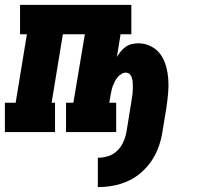

<svg xmlns="http://www.w3.org/2000/svg" viewBox="-35 -540 805 785"><path d="M365 225V105Q386 105 407 98.5Q428 92 444 76.5Q460 61 469 41Q478 21 482 0Q487 -31 492 -62Q497 -93 502 -124Q503 -132 504.5 -140.5Q506 -149 507 -157.5Q508 -166 508 -175Q508 -184 508 -192.5Q508 -201 507 -209Q506 -217 503 -225Q500 -233 494 -238Q488 -243 479 -243Q470 -243 461 -237.5Q452 -232 445.5 -224Q439 -216 434.5 -207Q430 -198 426.5 -189Q423 -180 421 -170.5Q419 -161 417 -151L412 -120H440V0H235V-120H265L312 -400H222L176 -120H190V0H-15V-120H29L75 -400H47V-520H502V-400H458L443 -307Q450 -319 459 -330Q468 -341 479.5 -349Q491 -357 504.5 -360Q518 -363 531 -363Q558 -363 582.5 -350.5Q607 -338 622 -316.5Q637 -295 644 -269Q651 -243 653 -216Q655 -189 652.5 -160.5Q650 -132 646 -104L629 0Q624 31 613.5 60.5Q603 90 585 117Q567 144 541.5 166Q516 188 486.5 201Q457 214 426 219.5Q395 225 365 225Z"/></svg>

Font: Iosevka Etoile Heavy Oblique
Style: Regular
Weight: 900
Italic angle: -9°
Designer: Belleve Invis
Foundry: Belleve Invis
Version: Version 15.5.2; ttfautohint (v1.8.4)